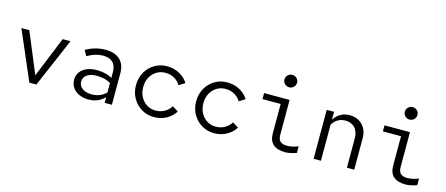

<svg xmlns="http://www.w3.org/2000/svg" viewBox="-48 -1283 4297 1849"><g transform="rotate(15 2100.0 -359.0)"><path d="M265 0 55 -488H134L302 -83L467 -488H545L335 0Z M856 10Q803 10 761.5 -9Q720 -28 697 -61.5Q674 -95 674 -139Q674 -183 697.5 -216Q721 -249 763.5 -267Q806 -285 862 -285Q906 -285 944 -276.5Q982 -268 1016 -248V-304Q1016 -369 983 -402Q950 -435 885 -435Q848 -435 811 -424.5Q774 -414 728 -388L698 -443Q751 -472 799 -484Q847 -496 894 -496Q987 -496 1037.5 -449Q1088 -402 1088 -314V0H1016V-56Q982 -22 942.5 -6Q903 10 856 10ZM744 -141Q744 -98 779 -72Q814 -46 871 -46Q914 -46 949.5 -59.5Q985 -73 1016 -103V-197Q985 -216 950 -224Q915 -232 873 -232Q815 -232 779.5 -207Q744 -182 744 -141Z M1508 10Q1439 10 1383.5 -23.5Q1328 -57 1295.5 -114Q1263 -171 1263 -243Q1263 -315 1295.5 -372.5Q1328 -430 1383.5 -463Q1439 -496 1508 -496Q1576 -496 1631 -466Q1686 -436 1718 -385L1659 -348Q1636 -386 1596.5 -408.5Q1557 -431 1508 -431Q1458 -431 1419 -406.5Q1380 -382 1357.5 -340Q1335 -298 1335 -243Q1335 -189 1357.5 -146.5Q1380 -104 1419 -79.5Q1458 -55 1508 -55Q1557 -55 1596.5 -77.5Q1636 -100 1659 -138L1718 -101Q1686 -50 1631 -20Q1576 10 1508 10Z M2108 10Q2039 10 1983.5 -23.5Q1928 -57 1895.5 -114Q1863 -171 1863 -243Q1863 -315 1895.5 -372.5Q1928 -430 1983.5 -463Q2039 -496 2108 -496Q2176 -496 2231 -466Q2286 -436 2318 -385L2259 -348Q2236 -386 2196.5 -408.5Q2157 -431 2108 -431Q2058 -431 2019 -406.5Q1980 -382 1957.5 -340Q1935 -298 1935 -243Q1935 -189 1957.5 -146.5Q1980 -104 2019 -79.5Q2058 -55 2108 -55Q2157 -55 2196.5 -77.5Q2236 -100 2259 -138L2318 -101Q2286 -50 2231 -20Q2176 10 2108 10Z M2693 -604Q2667 -604 2648.5 -622.5Q2630 -641 2630 -666Q2630 -692 2648.5 -710Q2667 -728 2693 -728Q2719 -728 2737.5 -710Q2756 -692 2756 -666Q2756 -641 2737.5 -622.5Q2719 -604 2693 -604ZM2815 10Q2738 10 2697 -26Q2656 -62 2656 -134V-428H2475V-488H2729V-141Q2729 -95 2751 -75Q2773 -55 2816 -55Q2842 -55 2869 -60.5Q2896 -66 2929 -79V-13Q2900 -3 2871.5 3.5Q2843 10 2815 10Z M3099 0V-488H3172V-409Q3227.6 -496 3327 -496Q3380.2 -496 3419.6 -473.5Q3459 -451 3481.5 -410.3Q3504 -369.6 3504 -316V0H3431V-295Q3431 -360.4 3395.3 -397.7Q3359.5 -435 3300 -435Q3259.7 -435 3226.9 -416Q3194 -397 3172 -360V0Z M3893 -604Q3867 -604 3848.5 -622.5Q3830 -641 3830 -666Q3830 -692 3848.5 -710Q3867 -728 3893 -728Q3919 -728 3937.5 -710Q3956 -692 3956 -666Q3956 -641 3937.5 -622.5Q3919 -604 3893 -604ZM4015 10Q3938 10 3897 -26Q3856 -62 3856 -134V-428H3675V-488H3929V-141Q3929 -95 3951 -75Q3973 -55 4016 -55Q4042 -55 4069 -60.5Q4096 -66 4129 -79V-13Q4100 -3 4071.5 3.5Q4043 10 4015 10Z"/></g></svg>

Font: Red Hat Mono VF Light
Style: Regular
Weight: 300
Monospace: yes
Designer: Pentagram, MCKL
Foundry: Pentagram, MCKL
Version: Version 1.023